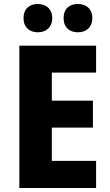

<svg xmlns="http://www.w3.org/2000/svg" viewBox="-20 -943 552 963"><path d="M98 -852C98 -805 129 -781 170 -781C210 -781 242 -806 242 -852C242 -899 210 -923 170 -923C129 -923 98 -900 98 -852ZM299 -852C299 -805 329 -781 371 -781C412 -781 443 -806 443 -852C443 -899 412 -923 371 -923C329 -923 299 -900 299 -852ZM462 0V-136H240V-303H446V-438H240V-579H462V-714H77V0Z"/></svg>

Font: Noto Sans Gujarati UI SemiCondensed ExtraBold
Style: Regular
Weight: 800
Width: 4
Designer: Jelle Bosma - Monotype Design Team, Universal Thirst
Foundry: Monotype Imaging Inc.
Version: Version 2.106